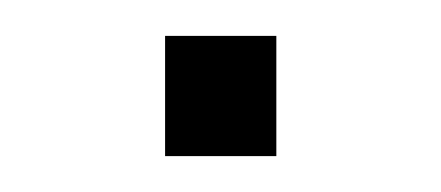

<svg xmlns="http://www.w3.org/2000/svg" viewBox="-20 -87 246 107"><path d="M72 0H134V-67H72Z"/></svg>

Font: Kathrein 37 Thin Condensed
Style: Regular
Weight: 250
Width: 3
Designer: Lazydogs Typefoundry, based on Open Sans by Ascender Corporation
Foundry: Lazydogs Typefoundry
Version: Version 1.003;PS 001.003;hotconv 1.0.88;makeotf.lib2.5.64775